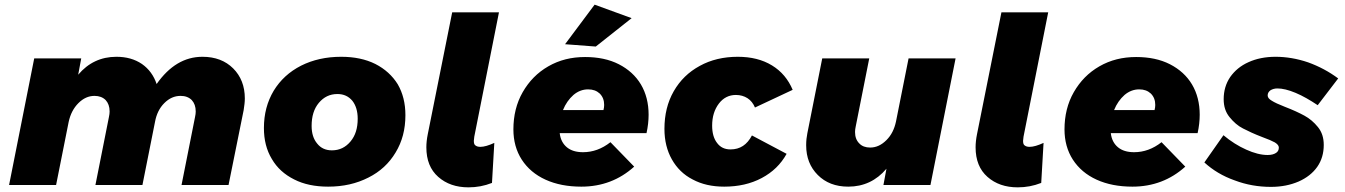

<svg xmlns="http://www.w3.org/2000/svg" viewBox="-20 -795 5780 825"><path d="M982 -501C949 -534 905 -551 850 -551C773 -551 708 -512 653 -434C641 -470 620 -499 590 -520C559 -541 523 -551 480 -551C414 -551 359 -525 316 -474L329 -544H127L19 0H221L275 -271C282 -304 296 -331 317 -352C338 -373 361 -383 386 -383C406 -383 422 -377 434 -365C445 -353 451 -337 451 -316C451 -309 450 -301 448 -292L390 0H592L646 -271C652 -304 665 -331 686 -352C707 -373 730 -383 756 -383C776 -383 792 -377 804 -365C815 -353 821 -337 821 -316C821 -309 820 -301 818 -292L760 0H962L1027 -322C1030 -341 1032 -357 1032 -372C1032 -425 1015 -468 982 -501Z M1593 -520C1551 -541 1502 -551 1446 -551C1381 -551 1324 -538 1274 -513C1223 -487 1184 -451 1156 -405C1128 -358 1114 -305 1114 -245C1114 -194 1125 -150 1148 -112C1170 -74 1202 -45 1244 -24C1285 -3 1334 7 1390 7C1455 7 1512 -6 1563 -32C1613 -57 1652 -93 1680 -140C1708 -186 1722 -239 1722 -300C1722 -351 1711 -395 1689 -433C1666 -470 1634 -499 1593 -520ZM1350 -353C1371 -378 1397 -391 1430 -391C1457 -391 1478 -381 1494 -362C1509 -343 1517 -317 1517 -285C1517 -244 1507 -212 1486 -187C1465 -162 1439 -149 1406 -149C1379 -149 1358 -159 1343 -178C1327 -197 1319 -222 1319 -254C1319 -295 1329 -328 1350 -353Z M2124 -742H1923L1818 -218C1814 -198 1812 -179 1812 -162C1812 -107 1829 -65 1863 -35C1897 -5 1940 10 1993 10C2028 10 2061 4 2094 -9L2104 -181C2080 -170 2060 -164 2044 -164C2035 -164 2028 -166 2023 -170C2018 -173 2016 -180 2016 -190C2016 -193 2017 -199 2018 -208Z M2639 -519C2598 -540 2549 -550 2494 -550C2435 -550 2383 -537 2336 -510C2289 -483 2253 -446 2226 -399C2199 -352 2186 -298 2186 -239C2186 -190 2198 -146 2222 -109C2246 -72 2280 -43 2324 -23C2368 -3 2419 7 2478 7C2566 7 2642 -22 2705 -79L2603 -184C2566 -155 2527 -141 2485 -141C2456 -141 2433 -148 2416 -162C2399 -176 2388 -196 2385 -223H2758C2764 -250 2767 -277 2767 -302C2767 -351 2756 -395 2734 -432C2712 -469 2680 -498 2639 -519ZM2576 -344C2576 -337 2575 -330 2573 -322H2399C2410 -349 2425 -370 2444 -387C2463 -403 2484 -411 2507 -411C2528 -411 2544 -405 2557 -393C2570 -380 2576 -364 2576 -344ZM2535 -775 2408 -605 2540 -595 2694 -717Z M2956 -24C2995 -3 3040 7 3092 7C3152 7 3206 -5 3253 -30C3300 -55 3335 -89 3360 -134L3211 -213C3190 -173 3160 -153 3119 -153C3094 -153 3075 -162 3061 -181C3047 -199 3040 -224 3040 -255C3040 -294 3050 -325 3069 -350C3088 -375 3113 -387 3142 -387C3161 -387 3178 -382 3192 -373C3206 -364 3217 -350 3224 -333L3386 -409C3367 -454 3338 -489 3297 -514C3256 -539 3207 -551 3150 -551C3089 -551 3034 -538 2987 -512C2939 -486 2902 -450 2875 -403C2848 -356 2835 -302 2835 -241C2835 -191 2846 -147 2867 -110C2888 -73 2917 -44 2956 -24Z M3494 -43C3527 -10 3570 7 3625 7C3691 7 3746 -19 3789 -70L3776 0H3978L4086 -544H3884L3830 -273C3823 -240 3810 -214 3789 -193C3768 -172 3745 -161 3719 -161C3699 -161 3683 -167 3672 -179C3660 -191 3654 -207 3654 -228C3654 -235 3655 -243 3657 -252L3715 -544H3513L3449 -222C3446 -207 3444 -190 3444 -171C3444 -118 3461 -76 3494 -43Z M4484 -742H4283L4178 -218C4174 -198 4172 -179 4172 -162C4172 -107 4189 -65 4223 -35C4257 -5 4300 10 4353 10C4388 10 4421 4 4454 -9L4464 -181C4440 -170 4420 -164 4404 -164C4395 -164 4388 -166 4383 -170C4378 -173 4376 -180 4376 -190C4376 -193 4377 -199 4378 -208Z M5007 -519C4966 -540 4917 -550 4862 -550C4803 -550 4751 -537 4704 -510C4657 -483 4621 -446 4594 -399C4567 -352 4554 -298 4554 -239C4554 -190 4566 -146 4590 -109C4614 -72 4648 -43 4692 -23C4736 -3 4787 7 4846 7C4934 7 5010 -22 5073 -79L4971 -184C4934 -155 4895 -141 4853 -141C4824 -141 4801 -148 4784 -162C4767 -176 4756 -196 4753 -223H5126C5132 -250 5135 -277 5135 -302C5135 -351 5124 -395 5102 -432C5080 -469 5048 -498 5007 -519ZM4944 -344C4944 -337 4943 -330 4941 -322H4767C4778 -349 4793 -370 4812 -387C4831 -403 4852 -411 4875 -411C4896 -411 4912 -405 4925 -393C4938 -380 4944 -364 4944 -344Z M5285 -20C5335 -1 5387 8 5441 8C5486 8 5525 0 5560 -15C5594 -30 5621 -51 5640 -78C5659 -105 5668 -137 5668 -172C5668 -203 5660 -228 5643 -249C5626 -270 5607 -286 5585 -298C5563 -310 5535 -323 5501 -336C5475 -346 5456 -355 5445 -362C5433 -369 5427 -376 5427 -385C5427 -394 5431 -401 5439 -407C5447 -412 5457 -415 5469 -415C5490 -415 5516 -409 5547 -396C5578 -383 5609 -365 5642 -343L5730 -458C5691 -487 5648 -510 5601 -527C5554 -543 5507 -551 5461 -551C5417 -551 5378 -543 5345 -528C5311 -513 5285 -491 5266 -464C5247 -436 5238 -404 5238 -369C5238 -338 5246 -313 5263 -292C5280 -271 5299 -254 5321 -243C5342 -232 5370 -219 5404 -206C5429 -197 5447 -189 5458 -183C5469 -176 5475 -169 5475 -161C5475 -151 5471 -143 5463 -138C5454 -132 5442 -129 5427 -129C5399 -129 5368 -137 5335 -152C5301 -167 5268 -188 5237 -214L5155 -97C5191 -64 5234 -38 5285 -20Z"/></svg>

Font: Argentum Sans ExtraBold
Style: Italic
Weight: 800
Italic angle: -11.3°
Designer: Julieta Ulanovsky
Foundry: Julieta Ulanovsky
Version: Version 5.001;February 15, 2019;FontCreator 11.5.0.2425 64-b